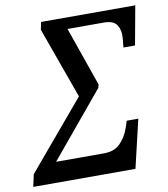

<svg xmlns="http://www.w3.org/2000/svg" viewBox="-129 -783 746 851"><g transform="rotate(-10 244.5 -357.0)"><path d="M-48 0 -36 -55 221 -360 106 -680 113 -714H537L505 -539H453L457 -582Q460 -615 445.5 -639Q431 -663 386 -663H223L316 -397L312 -382L71 -92H287Q333 -92 360 -119Q387 -146 401 -187L411 -217H463L412 0Z"/></g></svg>

Font: Noto Serif Condensed
Style: Italic
Weight: 400
Width: 3
Italic angle: -12°
Designer: Monotype Design Team
Foundry: Monotype Imaging Inc.
Version: Version 2.014; ttfautohint (v1.8.4.7-5d5b)